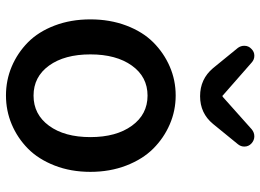

<svg xmlns="http://www.w3.org/2000/svg" viewBox="-136 -736 885 653"><g transform="rotate(90 306.5 -409.5)"><path d="M304.7 12.7Q252.9 12.7 206.5 -6.8Q160.2 -26.4 124 -62Q87.9 -97.7 66.9 -152.8Q45.9 -208 45.9 -274.4Q45.9 -340.8 66.9 -396.5Q87.9 -452.1 124 -488.3Q160.2 -524.4 206.5 -544.4Q252.9 -564.5 304.7 -564.5Q356.4 -564.5 402.8 -544.4Q449.2 -524.4 485.4 -488.3Q521.5 -452.1 543 -396.5Q564.5 -340.8 564.5 -274.4Q564.5 -208 543 -152.8Q521.5 -97.7 485.4 -62Q449.2 -26.4 402.8 -6.8Q356.4 12.7 304.7 12.7ZM446.3 -274.4Q446.3 -362.3 407.7 -415.5Q369.1 -468.8 305.2 -468.8Q241.2 -468.8 203.1 -415.5Q165 -362.3 165 -274.4Q165 -186.5 203.1 -133.8Q241.2 -81.1 305.2 -81.1Q369.1 -81.1 407.7 -133.8Q446.3 -186.5 446.3 -274.4ZM211.9 -691.4 142.6 -776.4Q135.7 -786.1 135.7 -797.9Q135.7 -812.5 146.5 -822.3Q156.2 -832 168.9 -832Q169.9 -832 169.9 -832Q182.6 -832 192.4 -823.2L303.7 -725.6Q304.7 -723.6 306.6 -723.6Q308.6 -723.6 310.5 -725.6L419.9 -823.2Q430.7 -832 443.8 -832Q457 -832 467.8 -822.3Q478.5 -812.5 478.5 -797.9Q478.5 -786.1 470.7 -776.4L401.4 -691.4Q365.2 -647.5 307.1 -647.5Q249 -647.5 211.9 -691.4Z"/></g></svg>

Font: Gen Jyuu GothicX Medium
Style: Regular
Weight: 500
Designer: Ryoko NISHIZUKA (kana &amp; ideographs); Paul D. Hunt (Latin, Greek &amp; Cyrillic); Wenlong ZHANG (bopomofo); Sandoll C
Version: Version 1.058.20140828